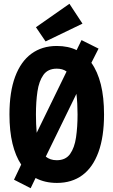

<svg xmlns="http://www.w3.org/2000/svg" viewBox="-20 -950 600 1015"><path d="M142 45 54 0 92 -80Q62 -125 46 -191Q30 -257 30 -345Q30 -464 60 -544.5Q90 -625 146 -666Q202 -707 280 -707Q341 -707 385 -685L411 -738L501 -693L463 -618Q496 -572 513 -504Q530 -436 530 -345Q530 -227 500.5 -146Q471 -65 415.5 -24Q360 17 281 17Q217 17 168 -9ZM280 -103Q327 -103 350.5 -136Q374 -169 382 -224Q390 -279 390 -345Q390 -374 388.5 -401.5Q387 -429 384 -454L222 -122Q233 -113 247.5 -108Q262 -103 280 -103ZM174 -248 332 -572Q321 -580 308 -583.5Q295 -587 280 -587Q233 -587 209.5 -554Q186 -521 178 -466.5Q170 -412 170 -345Q170 -319 171 -294.5Q172 -270 174 -248ZM221 -731 170 -806 347 -930 416 -825Z"/></svg>

Font: Ubuntu Sans Mono
Style: Regular
Weight: 400
Monospace: yes
Designer: Dalton Maag Ltd
Foundry: Dalton Maag Ltd
Version: Version 1.006